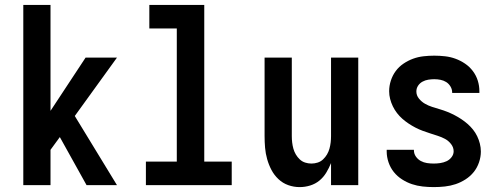

<svg xmlns="http://www.w3.org/2000/svg" viewBox="-20 -755 2040 783"><path d="M75 0V-735H186V-303L329 -520H457L285 -282L457 0H333L224 -196L186 -144V0Z M575 0V-96H701V-639H589V-735H813V-96H925V0Z M1202 8Q1178 8 1155.5 0Q1133 -8 1115.5 -24.5Q1098 -41 1087 -62Q1076 -83 1069.5 -106Q1063 -129 1061 -152.5Q1059 -176 1059 -200V-520H1170V-200Q1170 -187 1171.5 -174Q1173 -161 1176.5 -148.5Q1180 -136 1186.5 -125Q1193 -114 1202.5 -105Q1212 -96 1224.5 -92Q1237 -88 1250 -88Q1263 -88 1275.5 -92Q1288 -96 1297.5 -105Q1307 -114 1313.5 -125Q1320 -136 1323.5 -148.5Q1327 -161 1328.5 -174Q1330 -187 1330 -200V-520H1441V0H1330V-90Q1322 -70 1310.5 -51Q1299 -32 1282.5 -18.5Q1266 -5 1245 1.5Q1224 8 1202 8Z M1749 8Q1726 8 1703.5 5.5Q1681 3 1660 -4Q1639 -11 1619.5 -23.5Q1600 -36 1586 -53.5Q1572 -71 1564.5 -93Q1557 -115 1557 -137V-144H1668V-142Q1668 -128 1676 -116.5Q1684 -105 1696 -98.5Q1708 -92 1721.5 -90Q1735 -88 1749 -88Q1762 -88 1775.5 -90Q1789 -92 1801 -97.5Q1813 -103 1821.5 -114Q1830 -125 1830 -138Q1830 -154 1819.5 -167.5Q1809 -181 1795 -188.5Q1781 -196 1765.5 -201Q1750 -206 1734.5 -211Q1719 -216 1704 -221.5Q1689 -227 1674.5 -234.5Q1660 -242 1646.5 -251Q1633 -260 1621 -270.5Q1609 -281 1599 -294Q1589 -307 1582 -321.5Q1575 -336 1571 -351.5Q1567 -367 1567 -383Q1567 -405 1574 -426.5Q1581 -448 1594 -465.5Q1607 -483 1625.5 -495.5Q1644 -508 1664.5 -515.5Q1685 -523 1707 -525.5Q1729 -528 1751 -528Q1773 -528 1795 -525.5Q1817 -523 1837.5 -515.5Q1858 -508 1876.5 -495.5Q1895 -483 1908.5 -465Q1922 -447 1928.5 -426Q1935 -405 1935 -383V-376H1824V-378Q1824 -391 1817 -402.5Q1810 -414 1799.5 -420.5Q1789 -427 1776.5 -429.5Q1764 -432 1751 -432Q1739 -432 1726.5 -430Q1714 -428 1703 -422Q1692 -416 1685 -405.5Q1678 -395 1678 -382Q1678 -366 1688.5 -353Q1699 -340 1713 -332Q1727 -324 1742.5 -319Q1758 -314 1773.5 -309.5Q1789 -305 1804 -299Q1819 -293 1833.5 -285.5Q1848 -278 1861.5 -269Q1875 -260 1887 -249.5Q1899 -239 1909 -226.5Q1919 -214 1926 -199.5Q1933 -185 1937 -169Q1941 -153 1941 -137Q1941 -115 1933.5 -93Q1926 -71 1912 -53.5Q1898 -36 1878.5 -23.5Q1859 -11 1838 -4Q1817 3 1794.5 5.5Q1772 8 1749 8Z"/></svg>

Font: Iosevka Fixed
Style: Bold
Weight: 700
Monospace: yes
Designer: Belleve Invis
Foundry: Belleve Invis
Version: Version 32.3.0